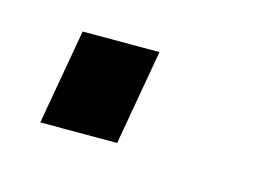

<svg xmlns="http://www.w3.org/2000/svg" viewBox="-35 -159 289 210"><g transform="rotate(15 110.0 -54.0)"><path d="M20 0 39 -108H126L107 0Z"/></g></svg>

Font: Archivo Condensed
Style: Italic
Weight: 400
Width: 3
Italic angle: -10°
Designer: Hector Gatti
Foundry: Omnibus-Type
Version: Version 2.001